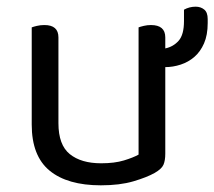

<svg xmlns="http://www.w3.org/2000/svg" viewBox="-20 -542 642 575"><path d="M75 -460Q80 -462 90.5 -464.5Q101 -467 113 -467Q155 -467 155 -430V-173Q155 -108 189 -80.5Q223 -53 283 -53Q323 -53 351 -61.5Q379 -70 395 -79V-460Q400 -462 410.5 -464.5Q421 -467 432 -467Q475 -467 475 -430V-397Q499 -402 515 -420Q531 -438 531 -479V-513Q547 -522 566 -522Q581 -522 591.5 -513.5Q602 -505 602 -485V-473Q602 -437 591 -412Q580 -387 562 -371.5Q544 -356 521 -348.5Q498 -341 475 -341V-82Q475 -61 469.5 -48.5Q464 -36 443 -24Q420 -11 379.5 1Q339 13 282 13Q182 13 128.5 -31Q75 -75 75 -169Z"/></svg>

Font: Baloo 2 Latin
Style: Regular
Weight: 400
Designer: Sarang Kulkarni and Ek Type
Foundry: Ek Type
Version: Version 1.001